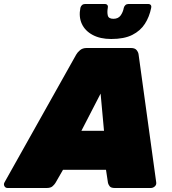

<svg xmlns="http://www.w3.org/2000/svg" viewBox="-78 -940 859 960"><path d="M-40 0Q-51 0 -56 -9.5Q-61 -19 -55 -29L303 -667Q309 -678 322 -689Q335 -700 355 -700H577Q597 -700 605.5 -689Q614 -678 615 -667L703 -29Q705 -16 696 -8Q687 0 676 0H496Q477 0 470.5 -8.5Q464 -17 462 -25L452 -91H237L199 -25Q194 -17 184.5 -8.5Q175 0 155 0ZM329 -286H442L425 -472ZM478 -745Q423 -745 385 -765.5Q347 -786 331 -821Q315 -856 324 -901Q326 -909 332 -914.5Q338 -920 347 -920H446Q455 -920 459 -914.5Q463 -909 461 -901Q457 -879 461 -862.5Q465 -846 489 -846Q513 -846 525 -862.5Q537 -879 541 -901Q543 -909 549 -914.5Q555 -920 564 -920H663Q672 -920 676 -914.5Q680 -909 678 -901Q669 -856 646.5 -821Q624 -786 583.5 -765.5Q543 -745 478 -745Z"/></svg>

Font: Rubik Black
Style: Italic
Weight: 900
Italic angle: -12°
Designer: Hubert and Fischer
Foundry: Hubert and Fischer
Version: Version 2.300;gftools[0.9.30]